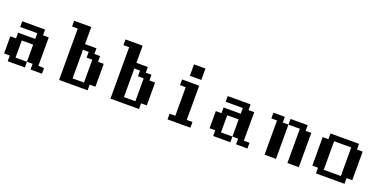

<svg xmlns="http://www.w3.org/2000/svg" viewBox="-11 -1600 4865 2430"><g transform="rotate(20 2421.5 -384.5)"><path d="M76.7 0V-76.7H0V-307.6H76.7V-384.3H307.6V-461.4H76.7V-538.1H384.3V-461.4H461.4V-76.7H538.1V0H384.3V-76.7H307.6V-307.6H153.8V-76.7H307.6V0Z M1076.2 -76.7V-384.3H999.5V-461.4H922.4V-76.7ZM768.6 0V-691.9H691.9V-769H922.4V-538.1H1076.2V-461.4H1153.3V-384.3H1230V-76.7H1153.3V0Z M1768.1 -76.7V-384.3H1691.4V-461.4H1614.3V-76.7ZM1460.4 0V-691.9H1383.8V-769H1614.3V-538.1H1768.1V-461.4H1845.2V-384.3H1921.9V-76.7H1845.2V0Z M2229.5 0V-76.7H2306.2V-461.4H2229.5V-538.1H2460V-76.7H2537.1V0ZM2306.2 -615.2V-769H2460V-615.2Z M2844.2 0V-76.7H2767.6V-307.6H2844.2V-384.3H3075.2V-461.4H2844.2V-538.1H3151.9V-461.4H3229V-76.7H3305.7V0H3151.9V-76.7H3075.2V-307.6H2921.4V-76.7H3075.2V0Z M3536.1 0V-461.4H3459.5V-538.1H3613.3V-461.4H3689.9V0ZM3843.8 0V-461.4H3689.9V-538.1H3920.9V-461.4H3997.6V0Z M4535.6 -76.7V-461.4H4305.2V-76.7ZM4228 0V-76.7H4151.4V-461.4H4228V-538.1H4612.8V-461.4H4689.5V-76.7H4612.8V0Z"/></g></svg>

Font: Good Old DOS
Style: Regular
Weight: 400
Designer: Vasily Draigo
Foundry: Vasily Draigo
Version: 1.0